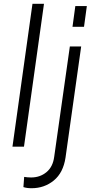

<svg xmlns="http://www.w3.org/2000/svg" viewBox="-20 -777 495 1017"><path d="M46 0 152 -757H213L107 0ZM364 -635 379 -745H440L425 -635ZM147 220Q122 220 104 214L108 160Q126 163 145 163Q192 163 226 135Q260 107 267 54L350 -531H410L327 58Q315 138 265 179Q215 220 147 220Z"/></svg>

Font: Plus Jakarta Sans Light
Style: Italic
Weight: 300
Italic angle: -8°
Designer: Gumpita Rahayu
Foundry: Tokotype
Version: Version 2.071; ttfautohint (v1.8.4.7-5d5b);gftools[0.9.29]